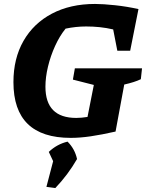

<svg xmlns="http://www.w3.org/2000/svg" viewBox="-20 -687 743 972"><path d="M338 11Q48 11 48 -271Q48 -391 99 -480Q150 -569 243 -618Q336 -667 461 -667Q502 -667 562.5 -660.5Q623 -654 681 -641L639 -430H574L553 -538Q519 -546 485 -549.5Q451 -553 416 -553Q364 -553 312 -542Q282 -505 259 -454.5Q236 -404 223 -350Q210 -296 210 -248Q210 -90 366 -90Q392 -90 423 -95L455 -257L349 -284L359 -341H699L693 -286Q662 -271 609 -259L565 -21Q494 -5 439.5 3Q385 11 338 11ZM215 259 249 129 227 82Q268 43 322 30Q359 67 370 118Q324 198 260 265Z"/></svg>

Font: Piazzolla
Style: Bold Italic
Weight: 700
Italic angle: -11.3°
Designer: Juan Pablo del Peral
Foundry: Huerta Tipografica
Version: Version 1.330